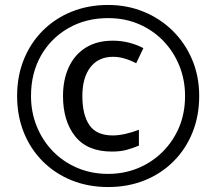

<svg xmlns="http://www.w3.org/2000/svg" viewBox="-20 -744 872 774"><path d="M431 -133Q332 -133 283 -194.5Q234 -256 234 -357Q234 -422 257 -472.5Q280 -523 325 -551.5Q370 -580 435 -580Q500 -580 558 -550L529 -489Q479 -515 436 -515Q377 -515 344.5 -473Q312 -431 312 -357Q312 -281 340.5 -239.5Q369 -198 435 -198Q458 -198 486.5 -204.5Q515 -211 540 -221V-157Q516 -147 491 -140Q466 -133 431 -133ZM416 10Q336 10 269 -17Q202 -44 152.5 -93.5Q103 -143 76 -210Q49 -277 49 -357Q49 -437 76 -504Q103 -571 152.5 -620.5Q202 -670 269 -697Q336 -724 416 -724Q492 -724 558.5 -697Q625 -670 675.5 -620.5Q726 -571 754.5 -504Q783 -437 783 -357Q783 -277 756 -210Q729 -143 679.5 -93.5Q630 -44 563 -17Q496 10 416 10ZM416 -43Q480 -43 536 -66Q592 -89 635 -131.5Q678 -174 702 -231Q726 -288 726 -357Q726 -422 703 -479Q680 -536 638.5 -579Q597 -622 540.5 -646.5Q484 -671 416 -671Q326 -671 255.5 -630.5Q185 -590 145 -519.5Q105 -449 105 -357Q105 -292 128 -235Q151 -178 192.5 -135Q234 -92 291 -67.5Q348 -43 416 -43Z"/></svg>

Font: Noto Naskh Arabic
Style: Regular
Weight: 400
Designer: Monotype Design Team, David Williams, Mohamad Dakak and Nizar Qandah
Foundry: Monotype Imaging Inc.
Version: Version 2.013